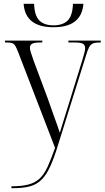

<svg xmlns="http://www.w3.org/2000/svg" viewBox="-20 -749 552 1008"><path d="M261 -606Q113 -606 104 -729H159Q161 -667 186.5 -641.5Q212 -616 261 -616Q310 -616 335.5 -641.5Q361 -667 363 -729H418Q408 -606 261 -606ZM40 229Q95 229 130 219.5Q165 210 188.5 188Q212 166 230 126.5Q248 87 269 27L77 -471Q68 -495 61 -507Q54 -519 44 -522.5Q34 -526 15 -526H6V-536H202V-526H192Q161 -526 149 -519.5Q137 -513 137 -498Q137 -489 142 -473.5Q147 -458 156 -432L231 -231Q249 -178 265.5 -133.5Q282 -89 294 -52Q304 -84 315.5 -121.5Q327 -159 339 -197L413 -436Q419 -456 423 -471.5Q427 -487 427 -496Q427 -511 416.5 -518.5Q406 -526 373 -526H339V-536H509V-526H504Q481 -526 468.5 -521Q456 -516 448 -501.5Q440 -487 431 -456L286 8Q265 78 244.5 123Q224 168 199 193.5Q174 219 138 229Q102 239 47 239H40Z"/></svg>

Font: Noto Serif Display SemiCondensed Light
Style: Regular
Weight: 300
Width: 4
Designer: Monotype Design Team
Foundry: Monotype Imaging Inc.
Version: Version 2.009